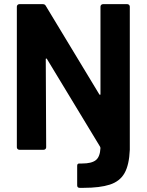

<svg xmlns="http://www.w3.org/2000/svg" viewBox="-20 -720 705 923"><path d="M463 -688Q463 -693 466.5 -696.5Q470 -700 475 -700H592Q597 -700 600.5 -696.5Q604 -693 604 -688V0Q601 73 578.5 112.5Q556 152 508 167.5Q460 183 382 183Q373 183 363 183Q351 183 351 171V77Q351 66 361 66Q362 66 364 66Q370 66 375 66Q420 66 440.5 50Q461 34 463 -9Q463 -11 461 -15L206 -436Q204 -439 203 -439Q202 -439 201 -438.5Q200 -438 200 -434L202 -12Q202 -7 198.5 -3.5Q195 0 190 0H73Q68 0 64.5 -3.5Q61 -7 61 -12V-688Q61 -693 64.5 -696.5Q68 -700 73 -700H186Q196 -700 200 -692L457 -267Q459 -264 460 -264Q461 -264 462 -264.5Q463 -265 463 -269Z"/></svg>

Font: LinhAnh
Style: Bold
Weight: 700
Designer: Jeremy Tribby
Foundry: Tribby Type
Version: Version 1.408